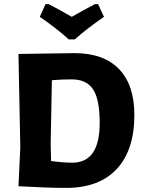

<svg xmlns="http://www.w3.org/2000/svg" viewBox="-20 -908 699 936"><path d="M458 -888 487 -826Q400 -766 345 -716H315Q257 -769 174 -826L202 -888H217Q269 -861 330 -826Q391 -861 443 -888ZM343 -649Q485 -649 560 -571.5Q635 -494 635 -348Q635 -176 549 -84Q463 8 303 8Q211 8 71 0H70L79 -191L70 -645H71ZM227 -207 229 -123Q288 -115 333 -115Q466 -115 466 -309Q466 -423 434 -472Q402 -521 330 -521Q277 -521 233 -517Z"/></svg>

Font: Alegreya Sans ExtraBold
Style: Regular
Weight: 800
Designer: Juan Pablo del Peral
Foundry: Huerta Tipografica
Version: Version 2.007